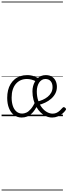

<svg xmlns="http://www.w3.org/2000/svg" viewBox="-20 -1468 855 2426"><path d="M254 17Q199 17 157.5 -14Q116 -45 93.5 -101Q71 -157 71 -231Q71 -282 81.5 -326Q92 -370 113.5 -405.5Q135 -441 165.5 -466.5Q196 -492 236 -505.5Q276 -519 324 -519Q348 -519 370.5 -515Q393 -511 417 -502Q441 -493 470 -478L440 -437Q409 -454 379 -462Q349 -470 320 -470Q277 -470 242 -454.5Q207 -439 181 -409Q155 -379 141 -335.5Q127 -292 127 -235Q127 -176 142 -130.5Q157 -85 187.5 -59Q218 -33 261 -33Q285 -33 312.5 -45Q340 -57 368.5 -89.5Q397 -122 425 -180L451 -132Q419 -73 387.5 -40.5Q356 -8 323 4.5Q290 17 254 17ZM639 17Q599 17 562 0.5Q525 -16 494 -46Q463 -76 439.5 -117Q416 -158 403 -208Q390 -258 390 -314Q390 -348 398 -379Q406 -410 420.5 -435.5Q435 -461 456 -480Q477 -499 502.5 -509Q528 -519 558 -519Q606 -519 637 -498.5Q668 -478 683.5 -444.5Q699 -411 699 -371Q699 -325 679.5 -287.5Q660 -250 627 -221Q594 -192 551.5 -171.5Q509 -151 462 -140L448 -184Q485 -192 519.5 -207Q554 -222 582 -244.5Q610 -267 627 -297.5Q644 -328 644 -367Q644 -415 620 -442.5Q596 -470 553 -470Q529 -470 509 -458Q489 -446 475 -425Q461 -404 453 -375.5Q445 -347 445 -314Q445 -249 463 -196.5Q481 -144 510.5 -107Q540 -70 575.5 -51Q611 -32 645 -32Q675 -32 698 -44Q721 -56 739 -73.5Q757 -91 770 -106Q779 -115 786.5 -114.5Q794 -114 802 -107Q810 -101 813.5 -93.5Q817 -86 810 -77Q794 -53 768 -31.5Q742 -10 709 3.5Q676 17 639 17ZM0 928H775V938H0ZM0 -20H775V0H0ZM0 -505H775V-500H0ZM0 -1448H775V-1438H0Z"/></svg>

Font: Playwrite ID Guides
Style: Regular
Weight: 400
Designer: Veronika Burian, José Scaglione
Foundry: TypeTogether
Version: Version 1.003